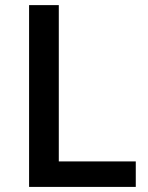

<svg xmlns="http://www.w3.org/2000/svg" viewBox="-20 -734 582 754"><path d="M94.2 0V-713.9H210.9V-100.1H513.2V0Z"/></svg>

Font: f1_51640          
Style: Regular
Weight: 600
Foundry: Ascender Corporation
Version: Version 1.10